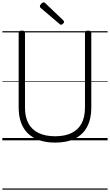

<svg xmlns="http://www.w3.org/2000/svg" viewBox="-20 -1196 937 1636"><path d="M450 19Q375 19 317 -0.5Q259 -20 219.5 -57.5Q180 -95 159.5 -151Q139 -207 139 -280V-916Q139 -926 145.5 -930.5Q152 -935 166 -935Q181 -935 187 -930.5Q193 -926 193 -916V-278Q193 -198 222.5 -144Q252 -90 309.5 -62.5Q367 -35 450 -35Q533 -35 589.5 -62.5Q646 -90 675 -144Q704 -198 704 -278V-916Q704 -926 710 -930.5Q716 -935 730 -935Q758 -935 758 -916V-280Q758 -183 722.5 -116Q687 -49 619 -15Q551 19 450 19ZM500 -985Q497 -985 494 -987Q491 -989 487 -992L327 -1128Q322 -1132 321 -1135Q320 -1138 320 -1143Q320 -1149 325.5 -1157Q331 -1165 338.5 -1170.5Q346 -1176 352 -1176Q357 -1176 360.5 -1173.5Q364 -1171 368 -1167L520 -1022Q524 -1018 525 -1015Q526 -1012 526 -1009Q526 -1003 517 -994Q508 -985 500 -985ZM0 410H897V420H0ZM0 -20H897V0H0ZM0 -505H897V-500H0ZM0 -930H897V-920H0Z"/></svg>

Font: Playwrite DE Grund Guides
Style: Regular
Weight: 400
Designer: Veronika Burian, José Scaglione
Foundry: TypeTogether
Version: Version 1.003